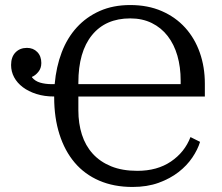

<svg xmlns="http://www.w3.org/2000/svg" viewBox="-20 -730 883 762"><path d="M497 -710Q567 -710 622 -686Q677 -662 715 -620Q753 -578 773 -521Q793 -464 793 -398V-347H291V-292Q291 -240 305 -196Q319 -152 348 -120Q377 -88 421 -70Q465 -52 525 -52Q604 -52 658.5 -89Q713 -126 736 -186L774 -167Q765 -137 743.5 -105Q722 -73 688.5 -47Q655 -21 609.5 -4.5Q564 12 506 12Q432 12 374 -13Q316 -38 276.5 -84.5Q237 -131 216 -197Q195 -263 195 -344V-347Q156 -347 124.5 -357Q93 -367 70.5 -384Q48 -401 36 -423.5Q24 -446 24 -472Q24 -504 41.5 -522Q59 -540 87 -540Q112 -540 128 -523.5Q144 -507 144 -480Q144 -459 132 -444.5Q120 -430 107 -425V-423Q119 -408 139.5 -402Q160 -396 186 -396H197Q203 -465 225 -522.5Q247 -580 285 -621.5Q323 -663 376 -686.5Q429 -710 497 -710ZM497 -657Q399 -657 345 -590.5Q291 -524 291 -402V-396H697V-410Q697 -464 684 -509Q671 -554 645.5 -587Q620 -620 582.5 -638.5Q545 -657 497 -657Z"/></svg>

Font: IBM Plex Serif
Style: Regular
Weight: 400
Designer: Mike Abbink, Paul van der Laan, Pieter van Rosmalen
Foundry: Bold Monday
Version: Version 3.001